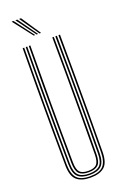

<svg xmlns="http://www.w3.org/2000/svg" viewBox="-181 -1011 680 1068"><g transform="rotate(-20 159.0 -477.0)"><path d="M159.2 6Q104.2 6 76.9 -18.8Q49.5 -43.5 48.8 -105.8Q47.8 -209 47.4 -325.6Q47 -442.2 47.2 -563Q47.5 -683.8 48.8 -800H57.8Q57 -722 56.6 -631Q56.2 -540 56.2 -446.4Q56.2 -352.8 56.6 -265.5Q57 -178.2 57.8 -107.2Q58.5 -51.8 81.4 -26.9Q104.2 -2 159.2 -2Q214.2 -2 237 -26.9Q259.8 -51.8 260.5 -107.2Q261.2 -176.8 261.8 -260.8Q262.2 -344.8 262.2 -436.2Q262.2 -527.8 261.9 -620.5Q261.5 -713.2 260.5 -800H269.8Q270.5 -694.2 271 -577.2Q271.5 -460.2 271.1 -340.4Q270.8 -220.5 269.5 -105.8Q268.8 -43 241.2 -18.5Q213.8 6 159.2 6ZM159.2 -9.8Q112.5 -9.8 90 -30.8Q67.5 -51.8 67 -106.2Q66 -207.8 65.5 -324.5Q65 -441.2 65.4 -562.8Q65.8 -684.2 67 -800H76Q75.2 -720.5 74.9 -630.9Q74.5 -541.2 74.5 -449.1Q74.5 -357 74.9 -269.4Q75.2 -181.8 76 -106.5Q76.5 -56.5 96.4 -37.1Q116.2 -17.8 159.2 -17.8Q202 -17.8 221.9 -36.9Q241.8 -56 242.2 -106.5Q243.5 -206.5 243.9 -323.2Q244.2 -440 243.9 -562.1Q243.5 -684.2 242.2 -800H251.5Q252.2 -719.8 252.6 -630.1Q253 -540.5 253 -448.8Q253 -357 252.6 -269.6Q252.2 -182.2 251.5 -106.2Q251 -52.2 228.8 -31Q206.5 -9.8 159.2 -9.8ZM159.2 -25.8Q120.8 -25.8 103.2 -43.1Q85.8 -60.5 85.2 -106.5Q84.2 -199.2 83.8 -316.1Q83.2 -433 83.6 -557.9Q84 -682.8 85.2 -800H94.2Q92.8 -634.8 92.6 -461Q92.5 -287.2 94.5 -106.5Q95 -65.2 109.4 -49.5Q123.8 -33.8 159.2 -33.8Q194.5 -33.8 209 -49.5Q223.5 -65.2 224 -106.5Q225.2 -232.2 225.6 -347.2Q226 -462.2 225.6 -573.5Q225.2 -684.8 224.2 -800H233.2Q234 -722 234.4 -631.5Q234.8 -541 234.8 -447.5Q234.8 -354 234.4 -266.4Q234 -178.8 233.2 -106.5Q232.8 -59.8 215 -42.8Q197.2 -25.8 159.2 -25.8ZM130.8 -845 41.5 -959.8H52.8L139.5 -845ZM148 -845 63.8 -959.8H75L156.8 -845ZM165.2 -845 85.8 -959.8H97.2L174.2 -845Z"/></g></svg>

Font: Big Shoulders Inline Display Light
Style: Regular
Weight: 300
Designer: Patric King
Foundry: XO Type Co
Version: Version 1.000